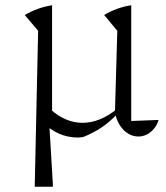

<svg xmlns="http://www.w3.org/2000/svg" viewBox="-20 -514 632 730"><path d="M479 -54 583 -58Q577 -38 564.5 -23.5Q552 -9 537 -2Q522 5 507 5Q486 5 468 -5.5Q450 -16 436.5 -36.5Q423 -57 417 -86L426 -397L376 -457Q425 -486 479 -494ZM112 196 125 -397 74 -457Q125 -486 178 -494V-74L167 -48L181 186V196ZM296 7Q291 7 286.5 8Q282 9 276 9Q200 9 140 -51L171 -99Q229 -47 294 -47Q359 -47 424 -99L425 -80Q396 -49 364 -28Q332 -7 296 7Z"/></svg>

Font: Piazzolla Thin ExtraLight
Style: Regular
Weight: 250
Version: Version 2.005